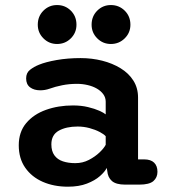

<svg xmlns="http://www.w3.org/2000/svg" viewBox="-20 -712 659 742"><path d="M464 1.5Q428.5 1.5 412.5 -12.5Q396.5 -26.5 394.5 -51.5L392.5 -63Q385.5 -48.5 366.2 -31.5Q347 -14.5 316 -2.5Q285 9.5 242.5 9.5Q188.5 9.5 145.5 -9.2Q102.5 -28 77.5 -63.8Q52.5 -99.5 52.5 -150.5Q52.5 -202 81.2 -236.2Q110 -270.5 157.8 -287.5Q205.5 -304.5 262 -304.5Q294 -304.5 320 -298.2Q346 -292 363.8 -284Q381.5 -276 388.5 -270V-319Q388.5 -335 379.2 -347.8Q370 -360.5 354.5 -369.5Q339 -378.5 319 -383.2Q299 -388 277.5 -388Q247.5 -388 220.2 -382.5Q193 -377 172.5 -369.5Q162.5 -366 153.5 -364.5Q144.5 -363 135.5 -363Q111.5 -363 96.2 -374.5Q81 -386 81 -409Q81 -430.5 96 -442.2Q111 -454 131 -462Q156.5 -472.5 199 -480Q241.5 -487.5 291.5 -487.5Q335 -487.5 374.8 -477.5Q414.5 -467.5 446 -448.2Q477.5 -429 495.5 -400.5Q513.5 -372 513.5 -335V-96H537.5Q562.5 -96 575.5 -83.5Q588.5 -71 588.5 -48Q588.5 -26 572.8 -12.2Q557 1.5 518 1.5ZM388.5 -185.5Q381.5 -193.5 364.8 -202.2Q348 -211 325.8 -217Q303.5 -223 280 -223Q236 -223 207.2 -207Q178.5 -191 178.5 -154Q178.5 -128 190.2 -111.8Q202 -95.5 223 -88.5Q244 -81.5 271 -81.5Q299.5 -81.5 323.5 -94Q347.5 -106.5 364.8 -123Q382 -139.5 388.5 -152.5ZM200.5 -542Q169.5 -542 147.8 -563.8Q126 -585.5 126 -616.5Q126 -649 147.8 -670.8Q169.5 -692.5 200.5 -692.5Q232 -692.5 253.8 -670.8Q275.5 -649 275.5 -616.5Q275.5 -585.5 253.8 -563.8Q232 -542 200.5 -542ZM408.5 -542Q377.5 -542 355.8 -563.8Q334 -585.5 334 -616.5Q334 -649 355.8 -670.8Q377.5 -692.5 408.5 -692.5Q440 -692.5 462 -670.8Q484 -649 484 -616.5Q484 -585.5 462 -563.8Q440 -542 408.5 -542Z"/></svg>

Font: Sono Monospace SemiBold
Style: Regular
Weight: 600
Designer: Tyler Finck
Foundry: Tyler Finck
Version: Version 2.112